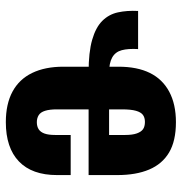

<svg xmlns="http://www.w3.org/2000/svg" viewBox="-2 -626 638 675"><g transform="rotate(90 317.5 -289.0)"><path d="M410 10Q346 10 302.5 -13.5Q259 -37 237 -82.5Q215 -128 215 -192V-386Q215 -452 237 -496.5Q259 -541 303 -564.5Q347 -588 410 -588Q476 -588 516.5 -564Q557 -540 576.5 -494Q596 -448 596 -382V-281H365V-169Q365 -144 370 -128Q375 -112 385.5 -105.5Q396 -99 410 -99Q425 -99 435 -105.5Q445 -112 450 -126Q455 -140 455 -163V-218H596V-170Q596 -82 548 -36Q500 10 410 10ZM234 -281Q164 -281 120.5 -293.5Q77 -306 54 -329Q31 -352 24 -384Q17 -416 19 -455H153Q151 -420 157 -397.5Q163 -375 182.5 -364Q202 -353 236 -353H267V-281ZM365 -353H455V-410Q455 -435 449.5 -450.5Q444 -466 434.5 -472.5Q425 -479 409 -479Q394 -479 384.5 -472Q375 -465 370 -447.5Q365 -430 365 -398Z"/></g></svg>

Font: Oswald SemiBold
Style: Regular
Weight: 600
Designer: Vernon Adams
Foundry: Vernon Adams
Version: Version 4.103;gftools[0.9.33.dev8+g029e19f]